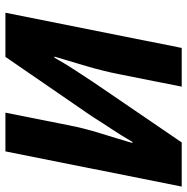

<svg xmlns="http://www.w3.org/2000/svg" viewBox="-11 -680 691 709"><g transform="rotate(90 334.5 -325.5)"><path d="M27 0 157 -651H300L254 -420Q243 -363 224 -298.5Q205 -234 189 -181H193Q216 -222 239 -257Q262 -292 285 -327L506 -651H669L539 0H396L442 -231Q453 -289 472.5 -351.5Q492 -414 508 -469H504Q481 -429 458 -394.5Q435 -360 412 -323L190 0Z"/></g></svg>

Font: Source Sans 3 ExtraBold
Style: Italic
Weight: 800
Italic angle: -11°
Version: Version 3.052;hotconv 1.1.0;makeotfexe 2.6.0